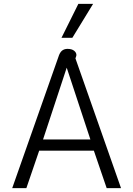

<svg xmlns="http://www.w3.org/2000/svg" viewBox="-20 -970 686 990"><path d="M281 -676Q288 -699 299.5 -708.5Q311 -718 328 -718Q350 -718 362 -708.5Q374 -699 374 -686Q374 -682 369 -669L604 0H530L464 -193H182L116 0H43ZM446 -251 324 -621 202 -251ZM384 -950H460L353 -775H297Z"/></svg>

Font: Niramit Light
Style: Regular
Weight: 300
Designer: Katatrad Aksorn Co.,Ltd.
Foundry: Cadson Demak Co.,Ltd.
Version: Version 1.000; ttfautohint (v1.6)